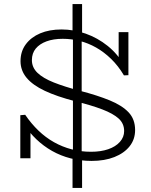

<svg xmlns="http://www.w3.org/2000/svg" viewBox="-20 -779 743 945"><path d="M431 13Q377 13 328 0.5Q279 -12 236.5 -36Q194 -60 159 -93.5Q124 -127 97 -168L130 -166V0H80V-212L104 -214Q134 -170 169.5 -136Q205 -102 246 -79Q287 -56 333 -44Q379 -32 428 -32Q476 -32 512.5 -44.5Q549 -57 570 -80.5Q591 -104 591 -134Q591 -171 564 -195.5Q537 -220 483.5 -240.5Q430 -261 349 -281Q260 -304 200.5 -332Q141 -360 111 -396Q81 -432 81 -478Q81 -526 107 -561Q133 -596 178 -615Q223 -634 283 -634Q343 -634 401.5 -613.5Q460 -593 510 -553Q560 -513 594 -453L564 -455V-621H612V-409L590 -408Q562 -455 527 -489Q492 -523 453 -545Q414 -567 372.5 -577.5Q331 -588 289 -588Q243 -588 209 -575.5Q175 -563 156 -540Q137 -517 137 -483Q137 -447 164.5 -420.5Q192 -394 245 -373Q298 -352 374 -332Q459 -310 520 -285Q581 -260 613 -226Q645 -192 645 -139Q645 -93 618 -59Q591 -25 543 -6Q495 13 431 13ZM337 146V-19L339 -28V-597L337 -609V-759H384V-605L382 -591V-27L384 -14V146Z"/></svg>

Font: BioRhyme Light
Style: Regular
Weight: 300
Designer: Aoife Mooney
Foundry: Aoife Mooney Type
Version: Version 1.600;gftools[0.9.33]